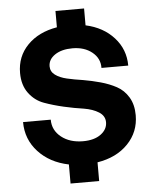

<svg xmlns="http://www.w3.org/2000/svg" viewBox="-61 -871 841 1043"><g transform="rotate(-5 359.0 -349.5)"><path d="M437 19V121H281V17Q178 -4 115.5 -72Q53 -140 53 -234H204Q204 -176 250.5 -139Q297 -102 369 -102Q430 -102 466 -128.5Q502 -155 502 -194Q502 -229 469.5 -249.5Q437 -270 388 -278Q338 -285 281 -298Q224 -311 174.5 -329Q125 -347 92.5 -391Q60 -435 60 -501Q60 -591 120 -652.5Q180 -714 281 -731V-820H437V-728Q533 -707 591 -642.5Q649 -578 649 -490H503Q504 -542 462 -576Q420 -610 355 -610Q296 -610 259.5 -585.5Q223 -561 223 -523Q223 -494 247.5 -476Q272 -458 311 -449Q350 -440 398 -433Q445 -425 492 -412Q539 -399 578 -378Q617 -357 641.5 -316.5Q666 -276 666 -218Q666 -127 604 -62.5Q542 2 437 19Z"/></g></svg>

Font: Metropolitano
Style: Bold
Weight: 700
Designer: Fonts by Alex Slobzheninov & Chris M. Simpson / Changes by Cristiano Sobral
Foundry: Fonts by Alex Slobzheninov & Chris M. Simpson / Changes by Cristiano Sobral
Version: Version 1.00;August 30, 2020;FontCreator 13.0.0.2681 64-bit